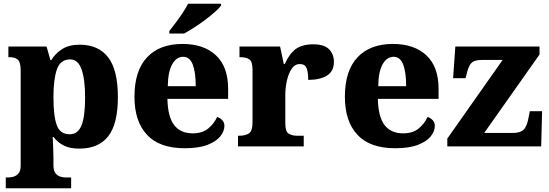

<svg xmlns="http://www.w3.org/2000/svg" viewBox="-20 -786 2950 1031"><path d="M11 225V167H24Q36 167 51.5 163Q67 159 79 145.5Q91 132 91 105V-407Q91 -454 74.5 -466.5Q58 -479 32 -479H25V-536H230L251 -463H255Q277 -499 314 -522.5Q351 -546 408 -546Q508 -546 560.5 -478.5Q613 -411 613 -265Q613 -120 561 -54Q509 12 406 12Q355 12 322.5 -4.5Q290 -21 268 -50H263Q264 -24 265.5 4Q267 32 267 60V103Q267 131 278.5 145Q290 159 306 163Q322 167 333 167H362V225ZM354 -65Q399 -65 418 -113.5Q437 -162 437 -263Q437 -360 418 -413.5Q399 -467 357 -467Q304 -467 285.5 -413.5Q267 -360 267 -265Q267 -162 285 -113.5Q303 -65 354 -65Z M972 10Q836 10 769 -62.5Q702 -135 702 -266Q702 -406 769.5 -478Q837 -550 960 -550Q1074 -550 1139.5 -489Q1205 -428 1205 -309V-255H879Q881 -159 915 -114.5Q949 -70 1015 -70Q1066 -70 1097.5 -95.5Q1129 -121 1146 -158Q1162 -153 1173.5 -140.5Q1185 -128 1185 -110Q1185 -82 1163.5 -54.5Q1142 -27 1095 -8.5Q1048 10 972 10ZM1031 -323Q1031 -398 1015 -439.5Q999 -481 964 -481Q927 -481 904.5 -440.5Q882 -400 881 -323ZM889 -619Q904 -638 923.5 -664Q943 -690 961 -717Q979 -744 990 -766H1167V-756Q1158 -743 1135.5 -723Q1113 -703 1084 -681Q1055 -659 1024.5 -639.5Q994 -620 969 -606H889Z M1258 0V-57H1263Q1297 -57 1316.5 -69.5Q1336 -82 1336 -129V-411Q1336 -455 1319 -467Q1302 -479 1269 -479H1266V-536H1484L1504 -442H1509Q1534 -498 1568.5 -523Q1603 -548 1663 -548Q1721 -548 1747 -521.5Q1773 -495 1773 -454Q1773 -403 1735.5 -380Q1698 -357 1635 -357Q1635 -398 1626.5 -420Q1618 -442 1590 -442Q1563 -442 1546 -416.5Q1529 -391 1520.5 -352.5Q1512 -314 1512 -276V-124Q1512 -80 1530 -68.5Q1548 -57 1577 -57H1611V0Z M2102 10Q1966 10 1899 -62.5Q1832 -135 1832 -266Q1832 -406 1899.5 -478Q1967 -550 2090 -550Q2204 -550 2269.5 -489Q2335 -428 2335 -309V-255H2009Q2011 -159 2045 -114.5Q2079 -70 2145 -70Q2196 -70 2227.5 -95.5Q2259 -121 2276 -158Q2292 -153 2303.5 -140.5Q2315 -128 2315 -110Q2315 -82 2293.5 -54.5Q2272 -27 2225 -8.5Q2178 10 2102 10ZM2161 -323Q2161 -398 2145 -439.5Q2129 -481 2094 -481Q2057 -481 2034.5 -440.5Q2012 -400 2011 -323Z M2382 0V-42L2679 -464H2565Q2532 -464 2515.5 -451.5Q2499 -439 2488 -398L2480 -366H2413L2425 -536H2877V-493L2580 -72H2732Q2772 -72 2790.5 -88.5Q2809 -105 2818 -153L2825 -189H2891L2886 0Z"/></svg>

Font: Noto Serif Telugu ExtraBold
Style: Regular
Weight: 800
Designer: Jelle Bosma - Monotype Design Team
Foundry: Monotype Imaging Inc.
Version: Version 2.005; ttfautohint (v1.8.4.7-5d5b)